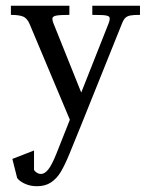

<svg xmlns="http://www.w3.org/2000/svg" viewBox="-20 -433 528 671"><path d="M18.1 -381V-413H222.5V-381Q189.4 -381 176.2 -378.4Q163.1 -375.8 163.1 -367.6Q163.1 -363.8 164.1 -359.5Q165.1 -355.2 167.1 -350.8L263.9 -109.6L359.2 -350.4Q361.5 -356 362.4 -360.1Q363.4 -364.2 363.4 -368.9Q363.4 -374.5 357.2 -377.1Q351 -379.6 338.9 -380.3Q326.9 -381 302.6 -381V-413H469.2V-381Q446.5 -381 435.6 -378.9Q424.8 -376.9 418.1 -370.6Q411.5 -364.4 405.6 -349L264.2 2.8H231.4L83.5 -349Q75.1 -369.1 60.9 -375.1Q46.6 -381 18.1 -381ZM40 189.2 23.2 122.4 98.9 92.9V161Q103.1 167.4 109.7 171.2Q116.2 175 123 175Q136.1 175 148.9 159Q161.6 143 177.5 103.1L229.8 -28.8L264.2 2.8L223.5 102.8Q206.6 144 192.4 167.8Q178.1 191.5 158.1 204.6Q138.1 217.8 109.2 217.8Q86.1 217.8 67.4 209.3Q48.6 200.9 40 189.2Z"/></svg>

Font: Didactic
Style: Regular
Weight: 400
Designer: Tyler Finck
Foundry: Etcetera Type Co
Version: Version 3.007;FEAKit 1.0